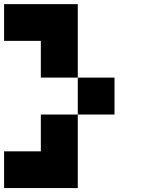

<svg xmlns="http://www.w3.org/2000/svg" viewBox="-20 -740 761 939"><path d="M179.7 -179.7Q240.2 -179.7 360.4 -179.7Q360.4 -59.6 360.4 179.7Q299.8 179.7 179.7 179.7Q120.1 179.7 0 179.7Q0 120.1 0 0Q59.6 0 179.7 0Q179.7 -59.6 179.7 -179.7ZM0 -540Q0 -599.6 0 -719.7Q120.1 -719.7 360.4 -719.7Q360.4 -660.2 360.4 -540Q360.4 -480.5 360.4 -360.4Q299.8 -360.4 179.7 -360.4Q179.7 -419.9 179.7 -540Q120.1 -540 0 -540ZM540 -179.7Q480.5 -179.7 360.4 -179.7Q360.4 -240.2 360.4 -360.4Q419.9 -360.4 540 -360.4Q540 -299.8 540 -179.7Z"/></svg>

Font: Pixelfont
Style: 5 px
Weight: 400
Designer: Eugene Lysy
Version: Version 1.0.2 (beta)